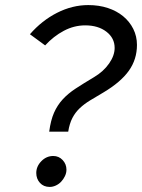

<svg xmlns="http://www.w3.org/2000/svg" viewBox="-20 -728 560 757"><path d="M387 -363Q358 -346 335 -332Q312 -318 294.5 -301.5Q277 -285 265.5 -263Q254 -241 249 -209H174Q180 -254 193 -283.5Q206 -313 227 -336Q248 -359 278.5 -379Q309 -399 351 -424Q388 -446 410 -477.5Q432 -509 432 -539Q432 -578 399.5 -603Q367 -628 316 -628Q272 -628 231.5 -606.5Q191 -585 158 -549Q143 -560 128 -571Q113 -582 98 -593Q145 -647 205 -677.5Q265 -708 328 -708Q370 -708 405 -696.5Q440 -685 465.5 -664Q491 -643 505.5 -614Q520 -585 520 -551Q520 -494 488 -449Q456 -404 387 -363ZM190 -113Q212 -113 227 -97Q242 -81 242 -59Q242 -46 236 -33.5Q230 -21 221 -11.5Q212 -2 200 3.5Q188 9 176 9Q152 9 137.5 -7Q123 -23 123 -46Q123 -72 143 -92.5Q163 -113 190 -113Z"/></svg>

Font: Rosa Sans
Style: Italic
Weight: 400
Italic angle: -12°
Designer: Pentagram / MCKL
Foundry: Pentagram / MCKL
Version: Version 1.005;September 16, 2019;FontCreator 11.5.0.2425 64-